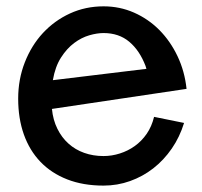

<svg xmlns="http://www.w3.org/2000/svg" viewBox="-20 -535 633 603"><path d="M305.2 -44.9Q331.1 -44.9 356.4 -53Q381.8 -61 403.3 -76.4Q424.8 -91.8 440.7 -114.7Q456.5 -137.7 463.9 -168L558.1 -148.9Q544.4 -104.5 519.5 -68.4Q494.6 -32.2 461.4 -6.3Q428.2 19.5 388.4 33.7Q348.6 47.9 305.2 47.9Q240.7 47.9 190.9 28.3Q141.1 8.8 106.9 -26.9Q72.8 -62.5 54.9 -112.8Q37.1 -163.1 37.1 -225.1Q37.1 -286.1 57.9 -339.1Q78.6 -392.1 114.7 -431.2Q150.9 -470.2 199.7 -492.7Q248.5 -515.1 305.2 -515.1Q356 -515.1 400.9 -495.4Q445.8 -475.6 480.5 -440.7Q515.1 -405.8 537.6 -358.4Q560.1 -311 565.9 -255.9L143.1 -192.9Q146.5 -158.2 160.2 -130.6Q173.8 -103 195.1 -84Q216.3 -64.9 244.4 -54.9Q272.5 -44.9 305.2 -44.9ZM439.9 -318.8 437 -328.1Q418.5 -376.5 386 -403.8Q353.5 -431.2 305.2 -431.2Q284.7 -431.2 260.3 -424.1Q235.8 -417 212.9 -399.9Q189.9 -382.8 171.6 -354.2Q153.3 -325.7 146 -283.2Z"/></svg>

Font: McLaren
Style: Regular
Weight: 400
Designer: Astigmatic (AOETI)
Foundry: Astigmatic (AOETI)
Version: Version 1.000